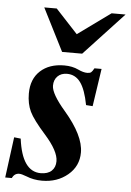

<svg xmlns="http://www.w3.org/2000/svg" viewBox="-70 -729 533 781"><g transform="rotate(5 196.0 -338.5)"><path d="M333 -461 310 -307 283 -309Q271 -372 250 -400.5Q229 -429 195 -429Q171 -429 156.5 -414.5Q142 -400 142 -376Q142 -343 199 -277Q279 -184 279 -115Q279 -59 236 -23Q193 13 131 13Q96 13 67 1Q46 -7 37 -7Q17 -7 8 13H-19L3 -153L30 -150Q47 -17 123 -17Q152 -17 167.5 -31.5Q183 -46 183 -71Q183 -112 127 -175Q77 -231 62 -262.5Q47 -294 47 -336Q47 -395 83.5 -428.5Q120 -462 181 -462Q214 -462 239 -450Q260 -440 276 -440Q287 -440 292 -444Q297 -448 304 -461ZM411 -690 249 -516H167L79 -690H130L220 -593L354 -690Z"/></g></svg>

Font: STIX MathJax Latin
Style: Bold Italic
Weight: 700
Italic angle: -16.33°
Designer: MicroPress Inc., with final additions and corrections provided by Coen Hoffman, Elsevier (retired)
Version: Version 1.1.1